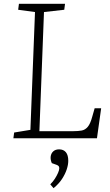

<svg xmlns="http://www.w3.org/2000/svg" viewBox="-20 -723 576 1004"><path d="M54 -30 139 -44 163 -660 75 -672 79 -703H320L316 -672L210 -660L186 -37H362Q389 -37 407.5 -40.5Q426 -44 439.5 -60.5Q453 -77 463 -115L475 -157H509L487 0H50ZM260 261 243 241Q257 227 267 211.5Q277 196 283.5 181Q290 166 290 157Q290 150 287 146Q284 142 276 139L251 130Q243 112 245 95.5Q247 79 258.5 68.5Q270 58 289 58Q312 58 324.5 73Q337 88 337 118Q337 138 329 162.5Q321 187 304.5 212.5Q288 238 260 261Z"/></svg>

Font: Literata 18pt ExtraLight
Style: Italic
Weight: 250
Italic angle: -2°
Designer: Latin by Veronika Burian and Jose Scaglione. Greek by Irene Vlachou. Cyrillic by Vera Evstafieva
Foundry: TypeTogether
Version: Version 3.103;gftools[0.9.29]